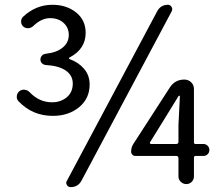

<svg xmlns="http://www.w3.org/2000/svg" viewBox="-20 -767 929 800"><path d="M118.2 -658.2Q109.4 -650.4 98.1 -649.4Q86.9 -648.4 77.1 -656.2Q68.4 -664.1 67.9 -675.8Q67.4 -687.5 75.2 -696.3Q128.9 -747.1 198.2 -747.1Q256.8 -747.1 296.9 -715.3Q336.9 -683.6 336.9 -629.9Q336.9 -562.5 269.5 -527.3Q267.6 -526.4 267.6 -523.9Q267.6 -521.5 270.5 -520.5Q306.6 -507.8 330.1 -480.5Q353.5 -453.1 353.5 -415Q353.5 -356.4 309.6 -320.3Q265.6 -284.2 200.2 -284.2Q114.3 -284.2 56.6 -345.7Q49.8 -353.5 49.8 -363.3Q49.8 -377.9 61.5 -387.7Q71.3 -394.5 83 -393.1Q94.7 -391.6 103.5 -382.8Q143.6 -340.8 196.3 -340.8Q233.4 -340.8 258.3 -361.8Q283.2 -382.8 283.2 -418.9Q283.2 -453.1 253.9 -473.1Q224.6 -493.2 170.9 -496.1Q161.1 -497.1 154.8 -503.4Q148.4 -509.8 148.4 -519Q148.4 -528.3 154.8 -535.2Q161.1 -542 170.9 -543Q215.8 -547.9 241.2 -568.8Q266.6 -589.8 266.6 -621.1Q266.6 -652.3 244.6 -671.9Q222.7 -691.4 188.5 -691.4Q152.3 -691.4 118.2 -658.2ZM634.8 -719.7Q649.4 -747.1 679.7 -747.1Q689.5 -747.1 694.8 -738.3Q700.2 -729.5 695.3 -719.7L319.3 -13.7Q304.7 12.7 274.4 12.7Q263.7 12.7 258.8 3.9Q255.9 -1 255.9 -4.9Q255.9 -9.8 258.8 -13.7ZM605.5 -174.8Q603.5 -172.9 605 -169.9Q606.4 -167 609.4 -167H713.9Q723.6 -167 723.6 -176.8V-247.1L729.5 -365.2Q730.5 -368.2 727.5 -368.2Q724.6 -368.2 723.6 -366.2L668.9 -277.3ZM828.1 -167Q837.9 -167 845.2 -159.7Q852.5 -152.3 852.5 -142.1Q852.5 -131.8 845.2 -124.5Q837.9 -117.2 828.1 -117.2H794.9Q788.1 -117.2 788.1 -110.4V-32.2Q788.1 -18.6 778.8 -9.3Q769.5 0 756.3 0Q743.2 0 733.4 -9.3Q723.6 -18.6 723.6 -32.2V-107.4Q723.6 -117.2 713.9 -117.2H543.9Q536.1 -117.2 531.2 -122.6Q526.4 -127.9 526.4 -134.8Q526.4 -153.3 536.1 -168L687.5 -402.3Q709 -435.5 748 -435.5Q764.6 -435.5 776.4 -424.3Q788.1 -413.1 788.1 -396.5V-173.8Q788.1 -167 794.9 -167Z"/></svg>

Font: Gen Jyuu GothicX Regular
Style: Regular
Weight: 400
Designer: [Source Han Sans]
Ryoko NISHIZUKA  (kana & ideographs); Paul D. Hunt (Latin, Greek & Cyrillic); Wenlong ZHANG  (bopomofo
Version: Version 1.002.20150607